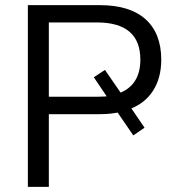

<svg xmlns="http://www.w3.org/2000/svg" viewBox="-20 -725 691 745"><path d="M88.1 0V-705H367.9Q484.2 -705 544.9 -650.2Q605.7 -595.3 605.7 -493.5Q605.7 -421.6 573 -371.7Q540.3 -321.8 479.4 -300.4L482.1 -315.8L540.8 -229.5L497.2 -199.6L427.6 -301.1L446.5 -290.1Q429.8 -286.6 410.7 -284.3Q391.6 -282 367.9 -282H169.5V0ZM169.5 -349.6H358.4Q371.5 -349.6 387.2 -350.6Q402.9 -351.6 414 -354.2L400.3 -341.8L344.1 -425.2L387.3 -453.7L455.3 -355L437.6 -361.6Q524.6 -391.9 524.6 -493.5Q524.6 -637.9 356.1 -637.9H169.5Z"/></svg>

Font: Mulish ExtraLight
Style: Regular
Weight: 200
Designer: Vernon Adams
Foundry: Vernon Adams
Version: Version 3.603